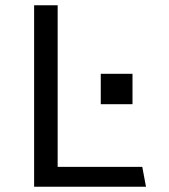

<svg xmlns="http://www.w3.org/2000/svg" viewBox="-20 -706 640 726"><path d="M109 0V-686H198V-75H518L532 0ZM361 -312V-427H481V-312Z"/></svg>

Font: Chivo Mono Medium Light
Style: Regular
Weight: 300
Monospace: yes
Version: Version 1.008